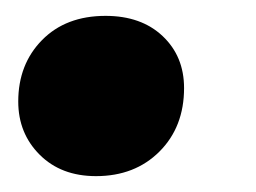

<svg xmlns="http://www.w3.org/2000/svg" viewBox="-20 -213 323 242"><path d="M3 -85Q3 -132 33 -162.5Q63 -193 113 -193Q158 -193 185 -167.5Q212 -142 212 -102Q212 -53 181 -22Q150 9 101 9Q57 9 30 -18Q3 -45 3 -85Z"/></svg>

Font: Idrija
Style: Italic
Weight: 800
Italic angle: -11.3°
Designer: Julieta Ulanovsky
Foundry: Julieta Ulanovsky
Version: Version 7.200